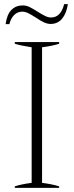

<svg xmlns="http://www.w3.org/2000/svg" viewBox="-20 -902 355 922"><path d="M89 -876Q106 -876 122.5 -868Q139 -860 162 -845Q183 -832 197.5 -825Q212 -818 225 -818Q272 -818 288 -882H306Q299 -837 278 -812Q257 -787 223 -787Q208 -787 191.5 -794.5Q175 -802 153 -817Q131 -831 116 -838.5Q101 -846 87 -846Q64 -846 48 -830Q32 -814 25 -786H7Q13 -832 34.5 -854Q56 -876 89 -876ZM51 -7Q80 -17 132 -24V-675Q79 -683 51 -692V-700H264V-692Q235 -682 182 -675V-24Q234 -17 264 -7V0H51Z"/></svg>

Font: Trirong ExtraLight
Style: Regular
Weight: 275
Designer: Katatrad Team
Foundry: CadsonDemak
Version: Version 1.001